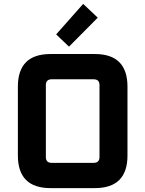

<svg xmlns="http://www.w3.org/2000/svg" viewBox="-20 -968 748 988"><path d="M72 -168V-522Q72 -690 240 -690H468Q636 -690 636 -522V-168Q636 0 468 0H240Q72 0 72 -168ZM216 -160Q216 -130 246 -130H462Q492 -130 492 -160V-530Q492 -560 462 -560H246Q216 -560 216 -530ZM269 -791 408 -948 483 -877 335 -728Z"/></svg>

Font: Oxanium ExtraLight
Style: Bold
Weight: 700
Version: Version 2.000